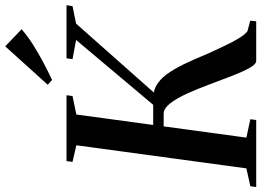

<svg xmlns="http://www.w3.org/2000/svg" viewBox="-164 -868 1023 752"><g transform="rotate(-90 348.0 -491.5)"><path d="M486.5 0Q473 0 458.5 -26Q444 -52 427.8 -93.5Q411.5 -135 394.5 -181.2Q377.5 -227.5 358.8 -269Q340 -310.5 320 -336.5Q300 -362.5 279 -362.5H185.5L190.5 -403.5H314L568 -705.5L493 -719.5L496 -743H704L700.5 -719.5L632 -705.5L332 -367L333.5 -402.5Q364 -405 388 -392Q412 -379 432.5 -351.8Q453 -324.5 473 -283.2Q493 -242 515.5 -187Q525 -167 536 -143Q547 -119 558.5 -96.8Q570 -74.5 581.5 -57.5Q593 -40.5 603 -34L643.5 -23.5L641 0ZM-8 0 -5 -23 65 -38.5 155.5 -704.5 90.5 -719.5 93.5 -743H351.5L348.5 -719.5L276 -704.5L185.5 -38.5L257.5 -23L254.5 0ZM411.5 -799.5 392.5 -816.5 543 -983 610 -919Q584.5 -896.5 551.2 -875.2Q518 -854 481.8 -834.8Q445.5 -815.5 411.5 -799.5Z"/></g></svg>

Font: Merriweather 120pt Medium
Style: Italic
Weight: 500
Italic angle: -7.8°
Version: Version 2.101